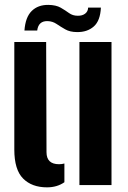

<svg xmlns="http://www.w3.org/2000/svg" viewBox="-20 -776 537 805"><path d="M40 -149V-600H173.5L175 -138Q175 -87.5 227.5 -87.5Q239.5 -87.5 250 -90.5V-12Q219.5 9.5 177 9.5Q113.5 9.5 76.8 -27.5Q40 -64.5 40 -149ZM313 0V-600H447.5V0ZM349.5 -744H403Q400.5 -689 373.2 -665Q346 -641 303.5 -641.5Q273.5 -641.5 253.5 -653Q233.5 -664.5 216.8 -675.8Q200 -687 179.5 -687.5Q141 -688.5 136 -648H82.5Q86.5 -704 113 -730Q139.5 -756 183 -755.5Q215 -755 234.5 -743.8Q254 -732.5 269.5 -721.2Q285 -710 305.5 -710Q325 -709.5 337 -718.8Q349 -728 349.5 -744Z"/></svg>

Font: Big Shoulders Stencil Text ExtraBold
Style: Regular
Weight: 800
Designer: Patric King
Foundry: XO Type Co
Version: Version 1.000